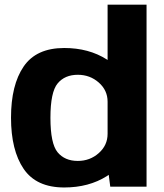

<svg xmlns="http://www.w3.org/2000/svg" viewBox="-20 -805 707 828"><path d="M455.5 0H612V-785H444V-88.5ZM257 3.5Q363 3.5 440.8 -45.5Q518.5 -94.5 518.5 -154L444 -228Q444 -178.5 406 -144.8Q368 -111 315.5 -111Q259.5 -111 228.5 -148.2Q197.5 -185.5 197.5 -297Q197.5 -408 228.5 -445.2Q259.5 -482.5 315.5 -482.5Q368 -482.5 406 -449Q444 -415.5 444 -366.5L518.5 -439Q518.5 -499 440.8 -548.5Q363 -598 257 -598Q136.5 -598 82 -518.2Q27.5 -438.5 27.5 -297.5Q27.5 -157 82 -76.8Q136.5 3.5 257 3.5Z"/></svg>

Font: Anybody Thin
Style: Bold
Weight: 700
Version: Version 1.113;gftools[0.9.25]